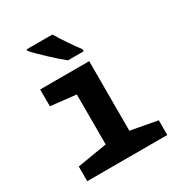

<svg xmlns="http://www.w3.org/2000/svg" viewBox="-179 -892 957 1018"><g transform="rotate(-30 300.0 -383.0)"><path d="M388 -606V-619Q368 -645 337.5 -689.5Q307 -734 289 -766H131V-757Q155 -729 207.5 -680Q260 -631 292 -606ZM550 0V-90L387 -120V-546H87V-443L242 -426V-120L60 -90V0Z"/></g></svg>

Font: Noto Sans Mono UI
Style: Bold
Weight: 700
Designer: Monotype Design team
Foundry: Monotype Imaging Inc.
Version: 1.000